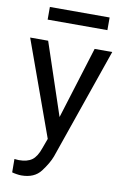

<svg xmlns="http://www.w3.org/2000/svg" viewBox="-100 -766 672 1037"><g transform="rotate(10 236.5 -247.5)"><path d="M217.3 -54.7 364.3 -528.3H460.9L249 81.5Q234.4 120.6 199.2 167Q164.1 213.4 92.3 213.4Q81.1 213.4 64.7 210.7Q48.3 208 41.5 205.6L41 132.3Q44.9 132.8 53.5 133.5Q62 134.3 65.4 134.3Q111.3 134.3 137.2 115.5Q163.1 96.7 179.7 47.9ZM109.4 -528.3 246.6 -118.2 270 -22.9 205.1 10.3 10.7 -528.3ZM414.6 -709.5V-640.1H86.9V-709.5Z"/></g></svg>

Font: RobotoDEMO
Style: Regular
Weight: 400
Designer: Christian Robertson
Foundry: Google
Version: Version 2.136